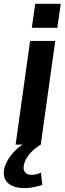

<svg xmlns="http://www.w3.org/2000/svg" viewBox="-66 -759 339 1008"><path d="M16 0H52C-3 37 -46 97 -46 150C-46 220 38 250 156 212L149 148C94 170 58 158 58 121C58 81 93 33 148 0L224 -544H92ZM101 -613H235L253 -739H119Z"/></svg>

Font: Ronzino Bold
Style: Italic
Weight: 700
Italic angle: -8°
Designer: Nunzio Mazzaferro
Foundry: Collletttivo
Version: Version 1.000;Glyphs 3.3 (3337)